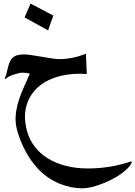

<svg xmlns="http://www.w3.org/2000/svg" viewBox="-20 -711 743 1053"><path d="M272.5 -625.5 243.7 -544.4 114.7 -615.7 147.5 -691.4ZM703.1 178.7Q696.3 195.8 679 213.1Q661.6 230.5 638.4 246.3Q615.2 262.2 587.6 275.9Q560.1 289.6 532.2 299.8Q504.4 310.1 478.5 315.9Q452.6 321.8 432.1 321.8Q402.8 321.8 371.3 315.7Q339.8 309.6 308.3 296.9Q276.9 284.2 247.1 264.6Q217.3 245.1 191.4 217.8Q148.4 172.4 118.2 115Q87.9 57.6 72.3 -3.4Q64 -35.6 65.7 -69.1Q67.4 -102.5 75.9 -136.2Q84.5 -169.9 98.4 -203.6Q112.3 -237.3 127.9 -270Q130.4 -276.9 133.8 -285.6Q137.2 -294.4 144 -307.1Q124 -312.5 105.5 -312.5Q96.7 -312.5 83 -309.6Q69.3 -306.6 55.2 -301.8Q41 -296.9 28.8 -290.8Q16.6 -284.7 10.7 -277.8L5.4 -281.2Q13.7 -294.9 21 -330.1Q26.4 -355.5 33.7 -371.6Q41 -387.7 52.2 -396.7Q63.5 -405.8 79.1 -409.2Q94.7 -412.6 116.2 -412.6Q124.5 -412.6 139.2 -410.6Q153.8 -408.7 171.6 -405.8Q189.5 -402.8 209 -399.7Q228.5 -396.5 246.3 -393.6Q264.2 -390.6 278.8 -388.7Q293.5 -386.7 301.8 -386.7Q339.8 -386.7 376.5 -394Q413.1 -401.4 451.2 -416L456.1 -305.2Q435.5 -306.6 417 -306.6Q340.3 -306.6 278.6 -284.7Q216.8 -262.7 177 -221.9Q137.2 -181.2 123 -123.3Q108.9 -65.4 127.9 6.8Q141.1 55.7 170.9 94Q200.7 132.3 244.1 158.7Q287.6 185.1 343 199Q398.4 212.9 462.4 212.9Q522.5 212.9 581.5 203.4Q640.6 193.8 698.7 174.3Z"/></svg>

Font: XB Khoramshahr
Style: Oblique
Weight: 400
Italic angle: 12°
Designer: Behnam
Foundry: Irmug
Version: Version 8.005 2009